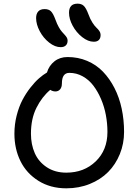

<svg xmlns="http://www.w3.org/2000/svg" viewBox="-20 -1024 760 1054"><path d="M495.1 -794.9Q463.4 -794.9 431.2 -820.3Q398.9 -845.7 378.9 -882.8Q358.9 -919.9 358.9 -954.1Q358.9 -1003.9 405.8 -1003.9Q427.2 -1003.9 439.9 -991.9Q452.6 -980 465.8 -944.8Q475.1 -918.5 487.8 -899.2Q500.5 -879.9 509.8 -871.6Q519 -863.3 525.6 -853.3Q532.2 -843.3 532.2 -831.1Q532.2 -814 522.7 -804.4Q513.2 -794.9 495.1 -794.9ZM313 -765.1Q281.7 -765.1 249.8 -790.3Q217.8 -815.4 198 -853Q178.2 -890.6 178.2 -924.8Q178.2 -947.8 189.7 -960.9Q201.2 -974.1 225.1 -974.1Q247.1 -974.1 259.5 -962.2Q272 -950.2 285.2 -914.1Q293 -892.1 302.7 -875Q312.5 -857.9 320.6 -848.9Q328.6 -839.8 335.7 -832.3Q342.8 -824.7 346.9 -817.4Q351.1 -810.1 351.1 -800.8Q351.1 -784.2 341.3 -774.7Q331.5 -765.1 313 -765.1ZM344.2 9.8Q256.8 9.8 191.2 -31.2Q125.5 -72.3 92.3 -139.6Q59.1 -207 59.1 -290Q59.1 -341.3 71.5 -389.9Q84 -438.5 103 -474.9Q122.1 -511.2 146.7 -542.7Q171.4 -574.2 194.1 -594Q216.8 -613.8 237.8 -626Q249 -663.6 278.8 -687.3Q308.6 -710.9 351.1 -710.9Q408.7 -710.9 458.7 -689.7Q508.8 -668.5 545.4 -630.4Q582 -592.3 608.4 -540.8Q634.8 -489.3 647.9 -428Q661.1 -366.7 661.1 -299.8Q661.1 -235.4 637.9 -178.2Q614.7 -121.1 573.5 -79.6Q532.2 -38.1 472.9 -14.2Q413.6 9.8 344.2 9.8ZM149.9 -290Q149.9 -231 170.9 -183.3Q191.9 -135.7 236.8 -106Q281.7 -76.2 344.2 -76.2Q441.4 -76.2 505.6 -138.2Q569.8 -200.2 569.8 -299.8Q569.8 -345.7 561.3 -391.8Q552.7 -438 534.9 -479.7Q517.1 -521.5 492.7 -553.7Q468.3 -585.9 434.1 -605Q399.9 -624 360.8 -624Q319.8 -624 319.8 -565.9Q319.8 -544.9 309.8 -533.4Q299.8 -522 284.2 -522Q269 -522 255.9 -530.8Q210 -492.2 179.9 -431.9Q149.9 -371.6 149.9 -290Z"/></svg>

Font: Shantell Sans Normal
Style: Regular
Weight: 400
Designer: Stephen Nixon, Anya Danilova, Shantell Martin
Foundry: Arrow Type
Version: Version 1.006;[559af2be0]